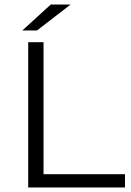

<svg xmlns="http://www.w3.org/2000/svg" viewBox="-20 -831 581 851"><path d="M105 -644H173V-59H534V0H105ZM205 -811H293L144 -696H79Z"/></svg>

Font: Montserrat Ace
Style: Regular
Weight: 400
Designer: Julieta Ulanovsky
Foundry: Julieta Ulanovsky
Version: Version 1